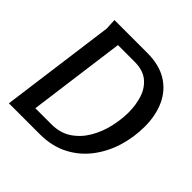

<svg xmlns="http://www.w3.org/2000/svg" viewBox="-187 -887 1047 1047"><g transform="rotate(45 336.0 -364.0)"><path d="M643 -434Q643 -351 619 -273.5Q595 -196 547.5 -134Q500 -72 429.5 -36Q359 0 267 0H29L118 -665L115 -728H368Q460 -728 521 -690.5Q582 -653 612.5 -586.5Q643 -520 643 -434ZM526 -427Q526 -483 510 -533Q494 -583 456 -614Q418 -645 353 -645H225L150 -83H274Q341 -83 389 -115Q437 -147 467.5 -199Q498 -251 512 -311Q526 -371 526 -427Z"/></g></svg>

Font: Rosario SemiBold
Style: Italic
Weight: 600
Italic angle: -8.05°
Designer: Hector Gatti
Foundry: Omnibus Type
Version: Version 1.101; ttfautohint (v1.8.1.43-b0c9)